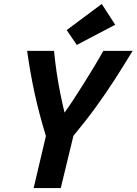

<svg xmlns="http://www.w3.org/2000/svg" viewBox="-20 -950 690 970"><path d="M150 0 212 -263Q178 -373 155.5 -476Q133 -579 117 -693H253Q258 -640 266 -585.5Q274 -531 284.5 -479Q295 -427 306 -381Q325 -407 350 -445Q375 -483 402.5 -527Q430 -571 456 -614Q482 -657 502 -693H650Q604 -617 558.5 -546.5Q513 -476 462.5 -406.5Q412 -337 351 -264L287 0ZM368 -723 317 -798 494 -930 562 -825Z"/></svg>

Font: Ubuntu Sans Mono
Style: Italic
Weight: 400
Italic angle: -13.5°
Monospace: yes
Designer: Dalton Maag Ltd
Foundry: Dalton Maag Ltd
Version: Version 1.006